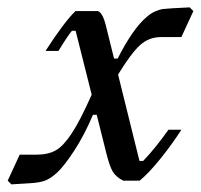

<svg xmlns="http://www.w3.org/2000/svg" viewBox="-79 -478 531 508"><path d="M201.7 -75.2 176.8 -174.8V-174.3H167Q144.5 -121.1 117.7 -79.8Q90.8 -38.6 71.8 -21Q55.2 -5.9 40.5 -0.2Q25.9 5.4 0 6.8L-48.8 9.8L-58.6 0L-26.9 -68.8H17.1Q48.3 -68.8 68.4 -80.1Q88.4 -91.3 110.6 -124.8Q132.8 -158.2 163.6 -227.5L121.1 -396.5H111.3Q100.1 -383.3 75.7 -343.3H41.5Q89.8 -418.5 120.6 -448.7H180.2Q192.9 -443.8 201.2 -410.2L222.7 -323.2H232.4Q272.5 -402.3 309.1 -433.1Q320.8 -443.4 332.3 -448.2Q343.8 -453.1 351.6 -454.1Q359.4 -455.1 377 -456.1L422.9 -458.5L432.6 -448.7L400.9 -379.9H347.2Q314.5 -379.9 290.8 -357.9Q267.1 -335.9 233.4 -280.8L290 -52.2H299.8Q332.5 -86.4 366.7 -134.8H400.9Q377 -97.2 345.9 -58.6Q314.9 -20 290.5 0H247.1Q228.5 -9.3 219.7 -23.4Q210.9 -37.6 201.7 -75.2Z"/></svg>

Font: Happy Times at the IKOB Italic
Style: Regular
Weight: 400
Designer: Lucas Le Bihan
Foundry: Lucas Le Bihan
Version: Version 1.000;PS 1.0;hotconv 1.0.88;makeotf.lib2.5.647800